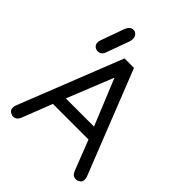

<svg xmlns="http://www.w3.org/2000/svg" viewBox="-221 -897 1035 1035"><g transform="rotate(45 297.0 -379.0)"><path d="M58.6 15.6Q47.9 15.6 35.6 7.8Q23.4 0 23.4 -17.6Q23.4 -27.3 26.4 -36.1L261.7 -630.9H334L569.3 -36.1Q572.3 -27.3 572.3 -17.6Q572.3 0 560.1 7.8Q547.9 15.6 537.1 15.6Q511.7 15.6 501 -11.7L433.6 -184.6H162.1L94.7 -11.7Q83 15.6 58.6 15.6ZM190.4 -254.9H405.3L296.9 -519.5ZM186.5 -774.4Q201.2 -774.4 210.4 -763.7Q219.7 -752.9 219.7 -737.3Q219.7 -726.6 216.8 -716.8L168.9 -585Q159.2 -555.7 132.8 -555.7Q118.2 -555.7 107.9 -564.9Q97.7 -574.2 97.7 -589.8Q97.7 -598.6 101.6 -609.4L149.4 -742.2Q162.1 -774.4 186.5 -774.4Z"/></g></svg>

Font: Jura
Style: DemiBold
Weight: 600
Version: Version 2.4